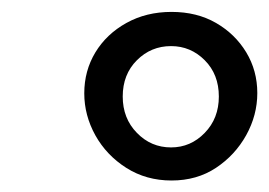

<svg xmlns="http://www.w3.org/2000/svg" viewBox="-20 -690 461 329"><path d="M273.9 -380.7Q230.6 -380.7 196.5 -402.3Q162.5 -423.9 143.4 -458.1Q124.4 -492.4 124.4 -530.1Q124.4 -568.7 143.4 -600.2Q162.5 -631.7 196.5 -650.6Q230.6 -669.6 273.9 -669.6Q317.4 -669.6 350.1 -650.7Q382.8 -631.9 401.9 -600.4Q420.9 -569 420.9 -530.5Q420.9 -492.7 401.9 -458.4Q382.8 -424.1 350.1 -402.4Q317.4 -380.7 273.9 -380.7ZM273.1 -437.4Q306.7 -437.4 330.8 -462.3Q355 -487.1 355 -524.6Q355 -562.6 330.8 -586.8Q306.7 -611 273.1 -611Q238.8 -611 214.6 -586.8Q190.3 -562.6 190.3 -524.6Q190.3 -487.1 214.6 -462.3Q238.8 -437.4 273.1 -437.4Z"/></svg>

Font: EB Garamond
Style: Italic
Weight: 400
Italic angle: -17.2°
Designer: Georg Duffner and Octavio Pardo
Foundry: Georg Duffner
Version: Version 1.001